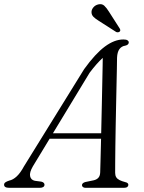

<svg xmlns="http://www.w3.org/2000/svg" viewBox="-48 -897 688 917"><path d="M109 -102.5Q92 -73.5 95.8 -55.5Q99.5 -37.5 118.5 -33.5L149 -29.5Q157.5 -27.5 161 -23.5Q164.5 -19.5 164.5 -15Q164.5 -8 158.8 -4Q153 0 142.5 0H-4Q-16.5 0 -22.5 -3.8Q-28.5 -7.5 -28.5 -15Q-28.5 -21.5 -22.5 -26Q-16.5 -30.5 -4 -34.5Q14 -38 31.8 -54.5Q49.5 -71 66.5 -102.5L354 -567Q407 -640.5 452.8 -674.5Q498.5 -708.5 541.5 -708.5Q555 -708.5 561 -704.5Q567 -700.5 567 -694.5Q567 -689 563 -685Q559 -681 550.5 -679Q532.5 -676.5 522.2 -662.2Q512 -648 511 -621Q511 -603 510.2 -568.8Q509.5 -534.5 508.5 -489.5Q507.5 -444.5 506.5 -394.5Q505.5 -344.5 504.5 -294.8Q503.5 -245 503 -200.5Q502.5 -156 502.2 -122.2Q502 -88.5 502 -71.5Q502 -59 507 -50.8Q512 -42.5 522.8 -37Q533.5 -31.5 551 -27Q565 -24 565 -14Q565 -8 559.8 -4Q554.5 0 544 0H360Q352.5 0 348 -3.8Q343.5 -7.5 343.5 -12.5Q343.5 -18 347.8 -21.8Q352 -25.5 359 -27.5L400 -36Q414.5 -39.5 422.2 -48.5Q430 -57.5 430.5 -73.5Q431 -92 432 -126.5Q433 -161 434 -206Q435 -251 436.2 -301.8Q437.5 -352.5 438.5 -403.5Q439.5 -454.5 440.5 -500.8Q441.5 -547 442.2 -583.2Q443 -619.5 443 -640L458.5 -633.5Q451.5 -628.5 440 -618Q428.5 -607.5 413.5 -590.8Q398.5 -574 380 -549.5ZM169.5 -234.5 182.5 -260.5H463L460 -234.5ZM472.5 -841 524 -760.5Q526 -757 526.5 -753.2Q527 -749.5 523 -745.5Q519.5 -743 514.8 -742.8Q510 -742.5 506.5 -744.5L423 -798Q407.5 -807.5 398.2 -816.8Q389 -826 389 -839.5Q389 -851 398 -861.8Q407 -872.5 421.5 -876Q439 -880 450 -869.8Q461 -859.5 472.5 -841Z"/></svg>

Font: Fraunces Light
Style: Italic
Weight: 300
Italic angle: -16°
Version: Version 1.000;[b76b70a41]